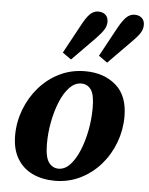

<svg xmlns="http://www.w3.org/2000/svg" viewBox="-56 -839 700 900"><g transform="rotate(5 294.0 -389.0)"><path d="M235 15Q177 15 131 -6.5Q85 -28 58.5 -72Q32 -116 32 -181Q32 -244 54.5 -303Q77 -362 117.5 -408.5Q158 -455 213 -482Q268 -509 334 -509Q422 -509 478.5 -460Q535 -411 535 -313Q535 -250 513 -191Q491 -132 450.5 -85.5Q410 -39 355 -12Q300 15 235 15ZM248 -43Q278 -43 302.5 -69.5Q327 -96 345 -139.5Q363 -183 373 -235.5Q383 -288 383 -341Q383 -403 366 -426.5Q349 -450 320 -450Q290 -450 265 -424Q240 -398 222 -354.5Q204 -311 194 -259Q184 -207 184 -155Q184 -92 202 -67.5Q220 -43 248 -43ZM221 -587 295 -723Q315 -761 332 -777Q349 -793 370 -793Q392 -793 404.5 -781Q417 -769 417 -749Q417 -730 406.5 -712.5Q396 -695 371 -669L262 -558ZM391 -587 465 -723Q486 -761 503 -777Q520 -793 541 -793Q563 -793 575.5 -781Q588 -769 588 -749Q588 -730 577.5 -712.5Q567 -695 541 -669L432 -558Z"/></g></svg>

Font: Source Serif 4 SmText
Style: Bold Italic
Weight: 700
Italic angle: -12°
Designer: Frank Grießhammer
Foundry: Adobe
Version: Version 4.005;hotconv 1.1.0;makeotfexe 2.6.0